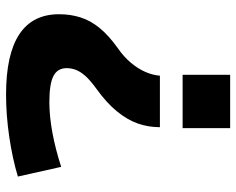

<svg xmlns="http://www.w3.org/2000/svg" viewBox="-93 -687 780 634"><g transform="rotate(-90 297.0 -370.0)"><path d="M194 -232Q194 -270 206 -304.5Q218 -339 246 -373.5Q274 -408 320 -441Q349 -462 363.5 -478.5Q378 -495 383.5 -510Q389 -525 389 -540Q389 -570 363 -583.5Q337 -597 277 -597Q230 -597 176 -587Q122 -577 63 -558L31 -701Q91 -719 162.5 -729.5Q234 -740 302 -740Q567 -740 567 -565Q567 -527 556.5 -494Q546 -461 521.5 -431Q497 -401 455 -371Q426 -351 406.5 -327.5Q387 -304 376.5 -280Q366 -256 364 -232ZM191 0V-157H367V0Z"/></g></svg>

Font: M PLUS 1 Thin ExtraBold
Style: Regular
Weight: 800
Version: Version 1.001